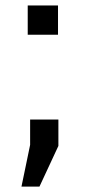

<svg xmlns="http://www.w3.org/2000/svg" viewBox="-20 -547 320 703"><path d="M193.8 -109.4V-12.7L124.5 136.2H58.6Q66.9 98.1 74.5 59.8Q82 21.5 90.3 -16.6V-109.4ZM192.4 -526.9V-419.9H81.5V-526.9Z"/></svg>

Font: Ufes Sans Medium
Style: Regular
Weight: 500
Designer: Ricardo Esteves & Filipe Motta
Foundry: ProDesignUfes - Ricardo Esteves, Filipe Motta (This is a derivative work, based on Roboto family, by Christian Robertson
Version: Version 2.0